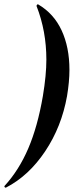

<svg xmlns="http://www.w3.org/2000/svg" viewBox="-49 -745 359 882"><path d="M270 -424Q270 -370 259 -304Q234 -163 158.5 -50Q83 63 -22 117H-23Q-26 117 -28 114Q-30 111 -28 109Q38 37 81 -63.5Q124 -164 148 -304Q164 -400 164 -471Q164 -602 119 -717V-718Q119 -721 121.5 -723.5Q124 -726 126 -725Q198 -683 234 -605.5Q270 -528 270 -424Z"/></svg>

Font: Cormorant Garamond
Style: Bold Italic
Weight: 700
Italic angle: -10°
Designer: Christian Thalmann (Catharsis Fonts)
Foundry: Catharsis Fonts
Version: Version 4.000